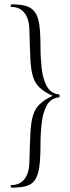

<svg xmlns="http://www.w3.org/2000/svg" viewBox="-20 -745 323 882"><path d="M251 -298Q254 -298 254 -304.5Q254 -311 251 -311Q213 -316 195 -349Q177 -382 171.5 -430.5Q166 -479 166 -529Q166 -592 160.5 -631Q155 -670 140 -690Q125 -710 99.5 -717.5Q74 -725 33 -725Q29 -725 29 -719Q29 -713 33 -713Q71 -713 92.5 -685.5Q114 -658 115 -607Q117 -527 119.5 -475.5Q122 -424 131.5 -393Q141 -362 162.5 -342Q184 -322 222 -305Q184 -287 162.5 -266.5Q141 -246 131.5 -214Q122 -182 119.5 -131Q117 -80 115 -1Q114 50 92.5 77.5Q71 105 33 105Q29 105 29 111Q29 117 33 117Q75 117 101 109.5Q127 102 141 81Q155 60 160.5 21.5Q166 -17 166 -80Q166 -131 171.5 -179.5Q177 -228 195 -261Q213 -294 251 -298Z"/></svg>

Font: Cormorant Garamond Light Light
Style: Regular
Weight: 300
Version: Version 4.001